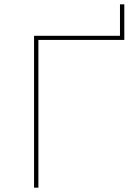

<svg xmlns="http://www.w3.org/2000/svg" viewBox="-20 -865 602 885"><path d="M157 0V-681H553V-845H533V-700H137V0Z"/></svg>

Font: Montserrat-Alt1 Thin
Style: Regular
Weight: 100
Designer: Differentunic
Foundry: Differentunic
Version: Version 7.222